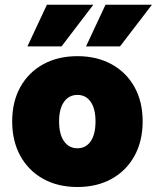

<svg xmlns="http://www.w3.org/2000/svg" viewBox="-20 -750 644 788"><path d="M603.5 -730.5 472.5 -559.5H333L413 -730.5ZM363 -730.5 232.5 -559.5H92.5L172.5 -730.5ZM30 -252Q30 -332.5 63.5 -392.8Q97 -453 157.2 -486.2Q217.5 -519.5 298 -519.5Q378 -519.5 438.2 -486.2Q498.5 -453 532 -392.8Q565.5 -332.5 565.5 -252Q565.5 -171 532 -110.2Q498.5 -49.5 438.2 -16Q378 17.5 298 17.5Q217.5 17.5 157.2 -16Q97 -49.5 63.5 -110.2Q30 -171 30 -252ZM372 -252Q372 -303.5 352.2 -332Q332.5 -360.5 298 -360.5Q263 -360.5 242.8 -332Q222.5 -303.5 222.5 -252Q222.5 -199 242.8 -170.2Q263 -141.5 298 -141.5Q332.5 -141.5 352.2 -170.2Q372 -199 372 -252Z"/></svg>

Font: Overused Grotesk Black
Style: Regular
Weight: 900
Version: Version 0.004